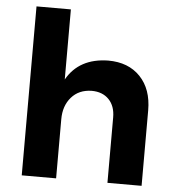

<svg xmlns="http://www.w3.org/2000/svg" viewBox="-53 -807 785 857"><g transform="rotate(5 339.0 -378.5)"><path d="M613 -338V0H460V-293Q460 -344 431.5 -373.5Q403 -403 354 -403Q297 -402 263.5 -363.5Q230 -325 230 -265V0H76V-757H230V-443Q286 -542 416 -544Q507 -544 560 -488.5Q613 -433 613 -338Z"/></g></svg>

Font: Montserrat arm2 SemiBold
Style: Regular
Weight: 600
Designer: Julieta Ulanovsky
Foundry: Julieta Ulanovsky
Version: Version 6.000